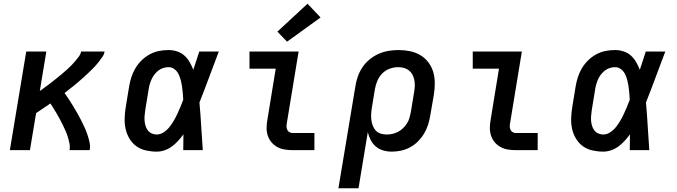

<svg xmlns="http://www.w3.org/2000/svg" viewBox="-20 -807 3640 1032"><path d="M33 0 121 -530H229L194 -318Q206 -327 219 -336Q232 -345 244 -354.5Q256 -364 268.5 -373.5Q281 -383 293 -393Q305 -403 317 -413Q329 -423 340.5 -433.5Q352 -444 363 -455Q374 -466 384 -478Q394 -490 403.5 -502.5Q413 -515 416 -530H542Q540 -515 531 -502Q522 -489 512.5 -476.5Q503 -464 492.5 -452.5Q482 -441 470.5 -430Q459 -419 447.5 -408Q436 -397 424.5 -387Q413 -377 401 -366.5Q389 -356 376.5 -346Q364 -336 351.5 -326.5Q339 -317 327 -307Q339 -290 350.5 -272.5Q362 -255 373 -237Q384 -219 394.5 -200.5Q405 -182 414.5 -163.5Q424 -145 433 -125.5Q442 -106 449 -86Q456 -66 461 -44Q466 -22 462 0H354Q357 -18 353.5 -35.5Q350 -53 345 -69.5Q340 -86 333 -102Q326 -118 318.5 -133.5Q311 -149 303 -164Q295 -179 286.5 -193.5Q278 -208 269 -222.5Q260 -237 251 -251Q232 -238 212.5 -225Q193 -212 174 -199L141 0Z M822 8Q793 8 764 1.5Q735 -5 712.5 -21.5Q690 -38 675.5 -62.5Q661 -87 655 -114.5Q649 -142 650 -172Q651 -202 656 -232L674 -342Q678 -367 686 -392Q694 -417 708 -440.5Q722 -464 741.5 -483Q761 -502 785 -515Q809 -528 834.5 -533Q860 -538 886 -538Q910 -538 932.5 -530.5Q955 -523 971.5 -508Q988 -493 999.5 -473Q1011 -453 1019 -432Q1027 -456 1035 -480.5Q1043 -505 1051 -530H1156Q1130 -462 1104.5 -393Q1079 -324 1052 -256Q1058 -192 1061.5 -128Q1065 -64 1070 0H965Q965 -21 965.5 -42.5Q966 -64 966 -85Q953 -67 937.5 -50Q922 -33 903.5 -19.5Q885 -6 864 1Q843 8 822 8ZM822 -84Q842 -84 860 -96Q878 -108 891 -124.5Q904 -141 914.5 -159Q925 -177 933.5 -195.5Q942 -214 950 -233Q958 -252 965 -271Q964 -289 962.5 -306.5Q961 -324 958.5 -341.5Q956 -359 951.5 -376.5Q947 -394 939.5 -409Q932 -424 918 -435Q904 -446 886 -446Q872 -446 857.5 -441.5Q843 -437 831.5 -428Q820 -419 810.5 -407Q801 -395 795 -381.5Q789 -368 785 -354.5Q781 -341 779 -327L761 -217Q759 -202 757.5 -187.5Q756 -173 757 -159Q758 -145 762 -131.5Q766 -118 774 -107Q782 -96 795 -90Q808 -84 822 -84Z M1552 0Q1530 0 1509 -3.5Q1488 -7 1470 -17Q1452 -27 1439 -42.5Q1426 -58 1419.5 -77.5Q1413 -97 1413 -119Q1413 -141 1417 -162L1462 -438H1321V-530H1585L1522 -147Q1520 -138 1520 -128.5Q1520 -119 1523.5 -110.5Q1527 -102 1535 -97Q1543 -92 1552 -92H1670V0ZM1523 -583 1471 -637 1633 -787 1703 -713Z M1799 205 1890 -342Q1894 -369 1903 -395Q1912 -421 1928 -445Q1944 -469 1966.5 -487.5Q1989 -506 2015 -517.5Q2041 -529 2068 -533.5Q2095 -538 2122 -538Q2153 -538 2183 -532Q2213 -526 2238.5 -511Q2264 -496 2282 -472.5Q2300 -449 2308.5 -420.5Q2317 -392 2317 -360.5Q2317 -329 2312 -298L2293 -188Q2289 -163 2281.5 -138.5Q2274 -114 2260.5 -91Q2247 -68 2228 -48.5Q2209 -29 2185.5 -16Q2162 -3 2136.5 2.5Q2111 8 2086 8Q2062 8 2039.5 1.5Q2017 -5 2000 -19.5Q1983 -34 1972.5 -54.5Q1962 -75 1957 -97L1907 205ZM2058 -84Q2074 -84 2089.5 -87.5Q2105 -91 2119.5 -98.5Q2134 -106 2146 -117.5Q2158 -129 2167 -143Q2176 -157 2180.5 -172.5Q2185 -188 2188 -203L2206 -313Q2209 -329 2209.5 -345.5Q2210 -362 2207 -377Q2204 -392 2197 -405.5Q2190 -419 2178 -428.5Q2166 -438 2151 -442Q2136 -446 2120 -446Q2097 -446 2074 -437.5Q2051 -429 2034 -411.5Q2017 -394 2008 -372Q1999 -350 1995 -327L1979 -229Q1976 -212 1975 -195.5Q1974 -179 1976 -163Q1978 -147 1983.5 -132Q1989 -117 1999.5 -105.5Q2010 -94 2025.5 -89Q2041 -84 2058 -84Z M2752 0Q2730 0 2709 -3.5Q2688 -7 2670 -17Q2652 -27 2639 -42.5Q2626 -58 2619.5 -77.5Q2613 -97 2613 -119Q2613 -141 2617 -162L2662 -438H2521V-530H2785L2722 -147Q2720 -138 2720 -128.5Q2720 -119 2723.5 -110.5Q2727 -102 2735 -97Q2743 -92 2752 -92H2870V0Z M3222 8Q3193 8 3164 1.5Q3135 -5 3112.5 -21.5Q3090 -38 3075.5 -62.5Q3061 -87 3055 -114.5Q3049 -142 3050 -172Q3051 -202 3056 -232L3074 -342Q3078 -367 3086 -392Q3094 -417 3108 -440.5Q3122 -464 3141.5 -483Q3161 -502 3185 -515Q3209 -528 3234.5 -533Q3260 -538 3286 -538Q3310 -538 3332.5 -530.5Q3355 -523 3371.5 -508Q3388 -493 3399.5 -473Q3411 -453 3419 -432Q3427 -456 3435 -480.5Q3443 -505 3451 -530H3556Q3530 -462 3504.5 -393Q3479 -324 3452 -256Q3458 -192 3461.5 -128Q3465 -64 3470 0H3365Q3365 -21 3365.5 -42.5Q3366 -64 3366 -85Q3353 -67 3337.5 -50Q3322 -33 3303.5 -19.5Q3285 -6 3264 1Q3243 8 3222 8ZM3222 -84Q3242 -84 3260 -96Q3278 -108 3291 -124.5Q3304 -141 3314.5 -159Q3325 -177 3333.5 -195.5Q3342 -214 3350 -233Q3358 -252 3365 -271Q3364 -289 3362.5 -306.5Q3361 -324 3358.5 -341.5Q3356 -359 3351.5 -376.5Q3347 -394 3339.5 -409Q3332 -424 3318 -435Q3304 -446 3286 -446Q3272 -446 3257.5 -441.5Q3243 -437 3231.5 -428Q3220 -419 3210.5 -407Q3201 -395 3195 -381.5Q3189 -368 3185 -354.5Q3181 -341 3179 -327L3161 -217Q3159 -202 3157.5 -187.5Q3156 -173 3157 -159Q3158 -145 3162 -131.5Q3166 -118 3174 -107Q3182 -96 3195 -90Q3208 -84 3222 -84Z"/></svg>

Font: Iosevka Curly Slab SmBdEx
Style: Italic
Weight: 600
Width: 7
Italic angle: -9°
Monospace: yes
Designer: Belleve Invis
Foundry: Belleve Invis
Version: Version 11.1.0; ttfautohint (v1.8.3)